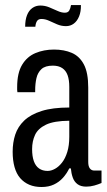

<svg xmlns="http://www.w3.org/2000/svg" viewBox="-20 -737 430 769"><path d="M146.4 12Q118.8 12 97.5 3Q76.2 -6 60.9 -23.5Q45.7 -41.1 38.2 -67.9Q30.7 -94.6 30.7 -129.2Q30.7 -165.9 41 -197.7Q51.4 -229.5 76.9 -254Q102.5 -278.5 146.6 -292.4Q190.8 -306.4 257.5 -306.4V-388.9Q257.5 -416.9 250.8 -435.6Q244.1 -454.3 229.4 -464.2Q214.6 -474.1 191.6 -474.1Q161.2 -474.1 146.2 -460.4Q131.2 -446.6 126.1 -424.5Q120.9 -402.4 120.9 -374.9V-367.8H49.7Q48.7 -372.3 48.7 -377Q48.7 -381.8 48.7 -387.7Q48.7 -444.6 68.5 -477.4Q88.3 -510.3 122 -524.4Q155.8 -538.5 196.3 -538.5Q236.6 -538.5 267.6 -525.2Q298.6 -511.8 316 -478.8Q333.4 -445.8 333.4 -386.2V-88.2Q333.4 -70.9 339.9 -62.4Q346.4 -53.9 357.6 -53.9H386.6V-4.1Q373.9 1.5 357.9 6Q342 10.5 325.3 10.5Q303.6 10.5 290.4 0.6Q277.2 -9.3 271.3 -26.2Q265.4 -43.1 263.8 -62.6H257.4Q247.4 -41.8 232.1 -24.8Q216.9 -7.9 195.9 2Q174.9 12 146.4 12ZM170.7 -52.4Q185.1 -52.4 200.3 -60.9Q215.5 -69.3 228.5 -85.9Q241.5 -102.5 249.5 -128.4Q257.5 -154.3 257.5 -189.2V-253.4Q196 -252.9 164.1 -237.6Q132.2 -222.2 120.4 -196.8Q108.6 -171.3 108.6 -139.7Q108.6 -111.1 115.5 -91.6Q122.4 -72.2 136.4 -62.3Q150.5 -52.4 170.7 -52.4ZM80.8 -629.9Q80.8 -657.3 88.2 -676.1Q95.5 -694.9 109.5 -704.9Q123.4 -714.8 141.2 -714.8Q160.3 -714.8 177.3 -707.7Q194.4 -700.7 210.2 -693.4Q226 -686.1 239.6 -686.1Q252.1 -686.1 257.2 -694.6Q262.3 -703.2 264.4 -716.7H304.1Q304.6 -690.3 296.7 -671.2Q288.9 -652.2 275.4 -642.3Q262 -632.3 244.2 -632.3Q225.7 -632.3 208.6 -639.6Q191.6 -646.9 176.3 -654Q161 -661 145.8 -661Q133.3 -661 127.9 -652.2Q122.6 -643.4 121.6 -629.9Z"/></svg>

Font: Archivo SemiBold ExtraCondensed
Style: Regular
Weight: 600
Width: 2
Version: Version 2.001